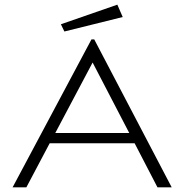

<svg xmlns="http://www.w3.org/2000/svg" viewBox="-20 -803 790 823"><path d="M655 0 557 -189H193L93 0H34L372 -634H384L716 0ZM377 -535 217 -233H534ZM256 -668 241 -699 483 -783 506 -730Z"/></svg>

Font: Inconsolata ExtraExpanded Light
Style: Regular
Weight: 300
Width: 8
Monospace: yes
Designer: Raph Levien, Cyreal, Brenton Simpson
Foundry: Raph Levien, Cyreal, Google
Version: Version 3.001; ttfautohint (v1.8.2.53-6de2)